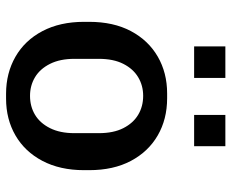

<svg xmlns="http://www.w3.org/2000/svg" viewBox="-85 -668 763 633"><g transform="rotate(90 296.5 -351.5)"><path d="M289 10Q221 10 167 -21Q113 -52 82.5 -110Q52 -168 52 -247V-264Q52 -344 82.5 -401.5Q113 -459 166.5 -490Q220 -521 288 -521H304Q373 -521 426.5 -490Q480 -459 510.5 -401.5Q541 -344 541 -264V-247Q541 -168 510.5 -110Q480 -52 426.5 -21Q373 10 305 10ZM296 -69Q331 -69 358.5 -85.5Q386 -102 402.5 -135Q419 -168 419 -215V-296Q419 -344 402.5 -376.5Q386 -409 358.5 -425.5Q331 -442 296 -442Q262 -442 234.5 -425.5Q207 -409 190.5 -376.5Q174 -344 174 -296V-215Q174 -168 190.5 -135Q207 -102 234.5 -85.5Q262 -69 296 -69ZM133 -610V-713H237V-610ZM359 -610V-713H462V-610Z"/></g></svg>

Font: Chivo Medium Medium
Style: Regular
Weight: 500
Version: Version 2.002